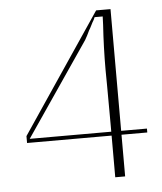

<svg xmlns="http://www.w3.org/2000/svg" viewBox="-45 -598 537 638"><g transform="rotate(-5 223.5 -279.0)"><path d="M32 -139V-162L299 -558H347V-152H433V-139H347V0H314V-139ZM42 -152H314V-177Q314 -261 313.5 -305.5Q313 -350 313 -358Q313 -433 318 -509L319 -536H292L288 -527Q283 -519 279 -510.5Q275 -502 270 -494Q266 -485 262 -477.5Q258 -470 254 -463Z"/></g></svg>

Font: UN Bangla Thin
Style: Regular
Weight: 100
Designer: Desinged by Rajon, Unicode developed by Rashed (IMGN)
Version: Version 2.000;March 19, 2023;FontCreator 14.0.0.2901 64-bit